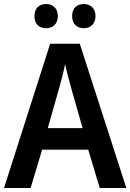

<svg xmlns="http://www.w3.org/2000/svg" viewBox="-20 -933 647 953"><path d="M151 -853C151 -812 176 -793 209 -793C241 -793 267 -813 267 -853C267 -893 241 -913 209 -913C176 -913 151 -894 151 -853ZM338 -853C338 -813 363 -793 396 -793C428 -793 454 -813 454 -853C454 -893 428 -913 396 -913C363 -913 338 -894 338 -853ZM475 0H607L376 -716H229L0 0H132L189 -190H418ZM335 -490 390 -297H217L272 -490C281 -520 296 -577 303 -615C310 -581 326 -522 335 -490Z"/></svg>

Font: Noto Sans Arabic SemCond SemBd
Style: Regular
Weight: 600
Width: 4
Designer: Monotype Design Team, Nadine Chahine, Nizar Qandah and Khaled Hosny
Foundry: Monotype Imaging Inc.
Version: Version 2.012